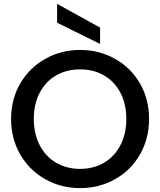

<svg xmlns="http://www.w3.org/2000/svg" viewBox="-20 -961 824 988"><path d="M392 7Q295 7 213.5 -38.5Q132 -84 84.5 -165.5Q37 -247 37 -349Q37 -451 84.5 -532Q132 -613 213.5 -658.5Q295 -704 392 -704Q490 -704 571.5 -658.5Q653 -613 700 -532Q747 -451 747 -349Q747 -247 700 -165.5Q653 -84 571.5 -38.5Q490 7 392 7ZM392 -92Q461 -92 515 -123.5Q569 -155 599.5 -213.5Q630 -272 630 -349Q630 -426 599.5 -484Q569 -542 515 -573Q461 -604 392 -604Q323 -604 269 -573Q215 -542 184.5 -484Q154 -426 154 -349Q154 -272 184.5 -213.5Q215 -155 269 -123.5Q323 -92 392 -92ZM495 -819V-735L274 -844V-941Z"/></svg>

Font: MSTAGE Medium
Style: Regular
Weight: 500
Designer: Ninad Kale (Devanagari), Jonny Pinhorn (Latin)
Foundry: Indian Type Foundry
Version: 4.004